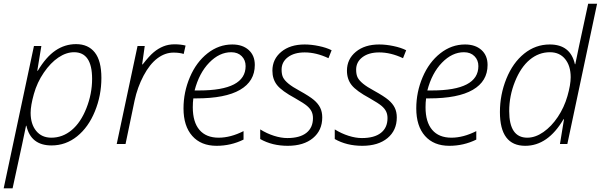

<svg xmlns="http://www.w3.org/2000/svg" viewBox="-36 -780 3254 1040"><path d="M243.2 7.8Q130.9 7.8 106.9 -99.1H105Q98.6 -64 32.2 240.2H-16.1L147.9 -530.8H188L166 -397H168.9Q213.4 -471.7 264.4 -506.3Q315.4 -541 376 -541Q441.9 -541 477.5 -495.8Q513.2 -450.7 513.2 -357.9Q513.2 -262.7 478 -176.8Q442.9 -90.8 381.6 -41.5Q320.3 7.8 243.2 7.8ZM365.2 -497.1Q322.8 -497.1 280.3 -468.5Q237.8 -439.9 201.4 -386.7Q165 -333.5 147.5 -270.8Q129.9 -208 129.9 -168.9Q129.9 -107.9 159.9 -71Q189.9 -34.2 242.2 -34.2Q302.7 -34.2 352.1 -75.2Q401.4 -116.2 432.1 -194.1Q462.9 -272 462.9 -353Q462.9 -497.1 365.2 -497.1Z M909.2 -540Q942.9 -540 969.2 -533.2L959 -487.8Q936 -495.1 903.8 -495.1Q857.9 -495.1 816.4 -463.9Q774.9 -432.6 741.7 -370.1Q708.5 -307.6 692.9 -234.9L644 0H596.2L709 -530.8H748L733.9 -431.2H736.8Q772.5 -477.1 796.9 -497.3Q821.3 -517.6 848.9 -528.8Q876.5 -540 909.2 -540Z M1137.2 9.8Q1052.7 9.8 1005.4 -43.7Q958 -97.2 958 -192.9Q958 -281.2 992.7 -362.3Q1027.3 -443.4 1088.1 -491.2Q1148.9 -539.1 1222.2 -539.1Q1277.8 -539.1 1311 -509.3Q1344.2 -479.5 1344.2 -428.2Q1344.2 -339.8 1264.4 -293.5Q1184.6 -247.1 1027.3 -247.1H1011.2Q1008.3 -225.6 1008.3 -199.2Q1008.3 -118.7 1044.4 -76.4Q1080.6 -34.2 1148.4 -34.2Q1212.9 -34.2 1283.2 -69.8V-23.9Q1214.8 9.8 1137.2 9.8ZM1216.3 -497.1Q1152.3 -497.1 1097.4 -440.7Q1042.5 -384.3 1018.1 -290H1042Q1294.4 -290 1294.4 -421.9Q1294.4 -454.6 1273.2 -475.8Q1252 -497.1 1216.3 -497.1Z M1709.5 -144Q1709.5 -73.7 1659.2 -32Q1608.9 9.8 1522.5 9.8Q1438 9.8 1373.5 -26.9V-79.1Q1409.7 -56.6 1448.2 -44.4Q1486.8 -32.2 1520.5 -32.2Q1587.9 -32.2 1623.5 -60.3Q1659.2 -88.4 1659.2 -140.1Q1659.2 -160.6 1651.6 -176.3Q1644 -191.9 1627.2 -206.3Q1610.4 -220.7 1562.5 -248Q1490.2 -287.1 1464.8 -319.1Q1439.5 -351.1 1439.5 -397Q1439.5 -459.5 1487.5 -499.3Q1535.6 -539.1 1614.3 -539.1Q1650.9 -539.1 1691.7 -530.5Q1732.4 -522 1760.3 -507.8L1743.2 -464.8Q1676.8 -496.1 1614.3 -496.1Q1557.6 -496.1 1523.4 -470.2Q1489.3 -444.3 1489.3 -402.8Q1489.3 -376 1497.6 -359.9Q1505.9 -343.8 1527.1 -326.4Q1548.3 -309.1 1585.4 -289.1Q1641.1 -258.3 1664.3 -238.5Q1687.5 -218.8 1698.5 -196.3Q1709.5 -173.8 1709.5 -144Z M2113.3 -144Q2113.3 -73.7 2063 -32Q2012.7 9.8 1926.3 9.8Q1841.8 9.8 1777.3 -26.9V-79.1Q1813.5 -56.6 1852.1 -44.4Q1890.6 -32.2 1924.3 -32.2Q1991.7 -32.2 2027.3 -60.3Q2063 -88.4 2063 -140.1Q2063 -160.6 2055.4 -176.3Q2047.9 -191.9 2031 -206.3Q2014.2 -220.7 1966.3 -248Q1894 -287.1 1868.7 -319.1Q1843.3 -351.1 1843.3 -397Q1843.3 -459.5 1891.4 -499.3Q1939.5 -539.1 2018.1 -539.1Q2054.7 -539.1 2095.5 -530.5Q2136.2 -522 2164.1 -507.8L2147 -464.8Q2080.6 -496.1 2018.1 -496.1Q1961.4 -496.1 1927.2 -470.2Q1893.1 -444.3 1893.1 -402.8Q1893.1 -376 1901.4 -359.9Q1909.7 -343.8 1930.9 -326.4Q1952.1 -309.1 1989.3 -289.1Q2044.9 -258.3 2068.1 -238.5Q2091.3 -218.8 2102.3 -196.3Q2113.3 -173.8 2113.3 -144Z M2397.9 9.8Q2313.5 9.8 2266.1 -43.7Q2218.8 -97.2 2218.8 -192.9Q2218.8 -281.2 2253.4 -362.3Q2288.1 -443.4 2348.9 -491.2Q2409.7 -539.1 2482.9 -539.1Q2538.6 -539.1 2571.8 -509.3Q2605 -479.5 2605 -428.2Q2605 -339.8 2525.1 -293.5Q2445.3 -247.1 2288.1 -247.1H2272Q2269 -225.6 2269 -199.2Q2269 -118.7 2305.2 -76.4Q2341.3 -34.2 2409.2 -34.2Q2473.6 -34.2 2543.9 -69.8V-23.9Q2475.6 9.8 2397.9 9.8ZM2477.1 -497.1Q2413.1 -497.1 2358.2 -440.7Q2303.2 -384.3 2278.8 -290H2302.7Q2555.2 -290 2555.2 -421.9Q2555.2 -454.6 2533.9 -475.8Q2512.7 -497.1 2477.1 -497.1Z M2941.9 -539.1Q3054.2 -539.1 3078.1 -432.1H3080.1Q3085.9 -464.4 3149.9 -759.8H3198.2L3037.1 0H2997.1L3019 -133.8H3016.1Q2931.6 9.8 2809.1 9.8Q2671.9 9.8 2671.9 -172.9Q2671.9 -267.1 2706.8 -353.5Q2741.7 -439.9 2803.2 -489.5Q2864.7 -539.1 2941.9 -539.1ZM2820.3 -34.2Q2863.8 -34.2 2907.5 -64.7Q2951.2 -95.2 2985.6 -146.7Q3020 -198.2 3037.6 -259.5Q3055.2 -320.8 3055.2 -361.8Q3055.2 -423.3 3025.1 -460.2Q2995.1 -497.1 2942.9 -497.1Q2882.3 -497.1 2833.5 -456.5Q2784.7 -416 2753.4 -338.1Q2722.2 -260.3 2722.2 -178.2Q2722.2 -34.2 2820.3 -34.2Z"/></svg>

Font: TypoPRO Open Sans
Style: Italic
Weight: 300
Italic angle: -12°
Foundry: Ascender Corporation
Version: Version 1.10